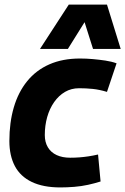

<svg xmlns="http://www.w3.org/2000/svg" viewBox="-20 -810 548 840"><path d="M244 10Q169 10 119 -14Q69 -38 45 -83.5Q21 -129 21 -193Q21 -274 40.5 -340.5Q60 -407 99 -455Q138 -503 196 -528.5Q254 -554 330 -554Q358 -554 386 -551.5Q414 -549 441 -545Q468 -541 490 -533L448 -408Q415 -418 385.5 -421Q356 -424 326 -424Q292 -424 264.5 -408Q237 -392 217 -363.5Q197 -335 186.5 -298Q176 -261 176 -219Q176 -188 189.5 -165.5Q203 -143 228 -131.5Q253 -120 287 -120Q308 -120 327.5 -121.5Q347 -123 367 -126Q387 -129 409 -134L420 -16Q395 -8 365.5 -1.5Q336 5 304.5 7.5Q273 10 244 10ZM155 -596 281 -790H448L508 -596H387L350 -713L277 -596Z"/></svg>

Font: Georama ExtraCondensed Thin
Style: Bold Italic
Weight: 700
Italic angle: -9°
Version: Version 1.001